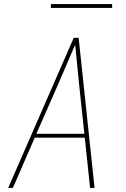

<svg xmlns="http://www.w3.org/2000/svg" viewBox="-20 -920 616 940"><path d="M20 0H43L150 -246H395L421 0H443L365 -735H341ZM158 -265 257 -490Q280 -543 302.5 -595.5Q325 -648 348 -701Q353 -648 358.5 -595.5Q364 -543 369 -490L393 -265ZM229 -881H529V-900H229Z"/></svg>

Font: Iosevka Sparkle Thin Oblique
Style: Regular
Weight: 100
Italic angle: -9°
Designer: Belleve Invis
Foundry: Belleve Invis
Version: Version 4.5.0; ttfautohint (v1.8.3)